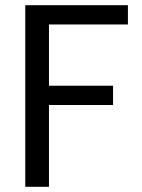

<svg xmlns="http://www.w3.org/2000/svg" viewBox="-20 -717 544 737"><path d="M77 -697C77 -697 77 0 77 0C77 0 168 0 168 0C168 0 168 -314 168 -314C168 -314 414 -314 414 -314C414 -314 414 -388 414 -388C414 -388 168 -388 168 -388C168 -388 168 -623 168 -623C168 -623 471 -623 471 -623C471 -623 471 -697 471 -697C471 -697 77 -697 77 -697Z"/></svg>

Font: Girnar Poppins
Style: Regular
Weight: 500
Designer: Ninad Kale (Devanagari), Jonny Pinhorn (Latin)
Foundry: Indian Type Foundry
Version: ""